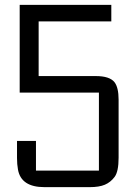

<svg xmlns="http://www.w3.org/2000/svg" viewBox="-20 -770 558 790"><path d="M374 -457Q431 -457 451 -432Q468 -410 468 -360V-121Q468 -64 451.5 -42Q435 -20 411.5 -10Q388 0 349 0H163Q67 0 54 -72Q50 -94 50 -120V-190H128V-68H387V-389H61V-750H438V-682H139V-457Z"/></svg>

Font: Kelly Slab
Style: Regular
Weight: 400
Designer: Denis Masharov
Foundry: Denis Masharov
Version: Version 1.001